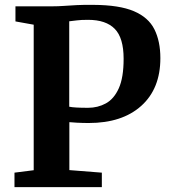

<svg xmlns="http://www.w3.org/2000/svg" viewBox="-20 -769 700 789"><path d="M118.5 -69.5V-667.5L43.5 -681V-743H194Q219.5 -743 243.2 -744.8Q267 -746.5 295.5 -748Q324 -749.5 364 -749Q470.5 -748.5 530.2 -723Q590 -697.5 614.5 -648.5Q639 -599.5 639 -530Q639 -404.5 560.5 -334Q482 -263.5 344.5 -263.5Q320.5 -263.5 296 -264.8Q271.5 -266 265 -267V-70L398.5 -59.5V0H39.5V-59.5ZM264.5 -330.5Q284.5 -326 342 -326Q382 -326 415.2 -344.2Q448.5 -362.5 468.2 -406.2Q488 -450 488 -527.5Q488 -613 451.8 -650.2Q415.5 -687.5 342 -687.5Q312 -687.5 295.5 -685.2Q279 -683 264.5 -681.5Z"/></svg>

Font: Merriweather
Style: Bold
Weight: 700
Designer: Eben Sorkin
Foundry: Eben Sorkin
Version: Version 2.100; ttfautohint (v1.7.19-72a1) -l 8 -r 50 -G 200 